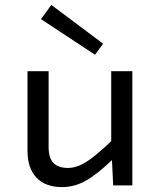

<svg xmlns="http://www.w3.org/2000/svg" viewBox="-20 -755 654 782"><path d="M519 -465V0H441L436 -103Q371 -41 326 -17Q281 7 233 7Q165 7 128.5 -31.5Q92 -70 92 -141V-465H178V-156Q178 -112 197.5 -91.5Q217 -71 257 -71Q292 -71 330.5 -95Q369 -119 433 -180V-465ZM189 -735 400 -577 367 -532 147 -677Z"/></svg>

Font: Intel One Mono
Style: Regular
Weight: 400
Monospace: yes
Designer: Fred Shallcrass
Foundry: Frere-Jones Type LLC
Version: Version 1.400;hotconv 1.1.0;makeotfexe 2.6.0;FJTRelease1.4